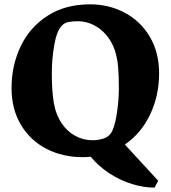

<svg xmlns="http://www.w3.org/2000/svg" viewBox="-20 -713 793 892"><path d="M560.1 -41.5 714.8 126.5 698.2 158.7Q648.4 158.7 594.5 142.3Q540.5 126 490 93.5Q439.5 61 401.4 15.1Q385.3 17.1 363.8 17.1Q270.5 17.1 195.6 -21.7Q120.6 -60.5 77.1 -133.3Q33.7 -206.1 33.7 -304.2Q33.7 -408.7 75.9 -497.6Q118.2 -586.4 200.7 -639.6Q283.2 -692.9 398.4 -692.9Q485.8 -692.9 559.3 -654.1Q632.8 -615.2 676 -542.2Q719.2 -469.2 719.2 -372.1Q719.2 -269 677.5 -181.2Q635.7 -93.3 560.1 -41.5ZM410.2 -61.5Q435.1 -61.5 458.3 -68.6Q481.4 -75.7 493.7 -91.8Q511.7 -115.7 522 -180.7Q532.2 -245.6 532.2 -301.8Q532.2 -366.7 528.3 -406.5Q524.4 -446.3 512.7 -481.4Q499 -521 472.9 -551.3Q446.8 -581.5 412.8 -597.9Q378.9 -614.3 341.8 -614.3Q317.4 -614.3 299.1 -610.8Q280.8 -607.4 268.6 -595.2Q243.7 -570.8 232.2 -504.4Q220.7 -438 220.7 -374.5Q220.7 -292 229.7 -236.6Q238.8 -181.2 267.6 -138.7Q292.5 -102.1 329.6 -81.8Q366.7 -61.5 410.2 -61.5Z"/></svg>

Font: Vesper Libre Heavy
Style: Regular
Weight: 900
Designer: Robert Keller & Kimya Gandhi
Foundry: Mota Italic
Version: Version 1.058